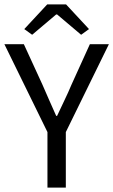

<svg xmlns="http://www.w3.org/2000/svg" viewBox="-21 -858 518 878"><path d="M196 0V-254L-1 -656H88L173 -471Q189 -435 204 -400Q219 -365 236 -328H240Q257 -365 274 -400Q291 -435 306 -471L390 -656H477L280 -254V0ZM90 -725 195 -838H281L386 -725L350 -699L240 -792H236L126 -699Z"/></svg>

Font: SourceSansPro
Style: Book
Weight: 400
Designer: Paul D. Hunt
Foundry: Adobe Systems Incorporated
Version: Version 2.021;PS 2.000;hotconv 1.0.86;makeotf.lib2.5.63406